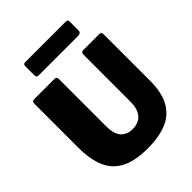

<svg xmlns="http://www.w3.org/2000/svg" viewBox="-262 -1098 1253 1253"><g transform="rotate(-45 364.0 -472.0)"><path d="M684 -293Q684 -178 644 -111.5Q604 -45 532 -17.5Q460 10 364 10Q244 10 174 -27Q104 -64 74 -136.5Q44 -209 44 -313V-719Q44 -742 63 -742H253Q271 -742 271 -721V-289Q271 -213 300.5 -181Q330 -149 381 -149Q412 -149 438.5 -161.5Q465 -174 481 -205.5Q497 -237 497 -292V-719Q497 -742 516 -742H666Q684 -742 684 -721V-293ZM586 -936V-855Q586 -831 557 -831H197Q184 -831 179.5 -836.5Q175 -842 175 -853V-934Q175 -954 191 -954H570Q586 -954 586 -936Z"/></g></svg>

Font: Libre Franklin Black
Style: Regular
Weight: 900
Designer: Pablo Impallari, Rodrigo Fuenzalida, Nhung Nguyen
Foundry: Impallari Type
Version: Version 3.000